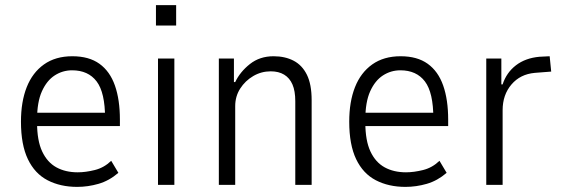

<svg xmlns="http://www.w3.org/2000/svg" viewBox="-20 -723 2206 751"><path d="M282 8Q216 8 166 -18Q116 -44 89 -100.5Q62 -157 62 -247Q62 -325 84.5 -382Q107 -439 152 -471Q197 -503 263 -503Q328 -503 369 -473.5Q410 -444 429.5 -388.5Q449 -333 449 -255V-230H109V-282H410L391 -260Q391 -361 358 -404.5Q325 -448 262 -448Q225 -448 194 -428Q163 -408 144 -366Q125 -324 125 -256V-243Q125 -173 145 -130.5Q165 -88 200.5 -68.5Q236 -49 284 -49Q315 -49 351 -58Q387 -67 415 -94L443 -47Q407 -16 365.5 -4Q324 8 282 8Z M590 -623V-703H669V-623ZM598 0V-494H662V0Z M836 0V-494H895V-402H900Q919 -442 957.5 -472.5Q996 -503 1050 -503Q1095 -503 1128.5 -485.5Q1162 -468 1180.5 -430.5Q1199 -393 1199 -331V0H1135V-327Q1135 -367 1124 -392.5Q1113 -418 1091.5 -431Q1070 -444 1039 -444Q1002 -444 970.5 -425.5Q939 -407 919.5 -376.5Q900 -346 900 -308V0Z M1566 8Q1500 8 1450 -18Q1400 -44 1373 -100.5Q1346 -157 1346 -247Q1346 -325 1368.5 -382Q1391 -439 1436 -471Q1481 -503 1547 -503Q1612 -503 1653 -473.5Q1694 -444 1713.5 -388.5Q1733 -333 1733 -255V-230H1393V-282H1694L1675 -260Q1675 -361 1642 -404.5Q1609 -448 1546 -448Q1509 -448 1478 -428Q1447 -408 1428 -366Q1409 -324 1409 -256V-243Q1409 -173 1429 -130.5Q1449 -88 1484.5 -68.5Q1520 -49 1568 -49Q1599 -49 1635 -58Q1671 -67 1699 -94L1727 -47Q1691 -16 1649.5 -4Q1608 8 1566 8Z M1882 0V-494H1941V-393H1946Q1961 -439 1998 -467.5Q2035 -496 2090 -501L2130 -503L2136 -443L2072 -438Q2015 -433 1980.5 -392.5Q1946 -352 1946 -292V0Z"/></svg>

Font: Nunito Sans 7pt Condensed Light
Style: Regular
Weight: 300
Width: 3
Designer: Vernon Adams
Foundry: Vernon Adams
Version: Version 3.101;gftools[0.9.27]